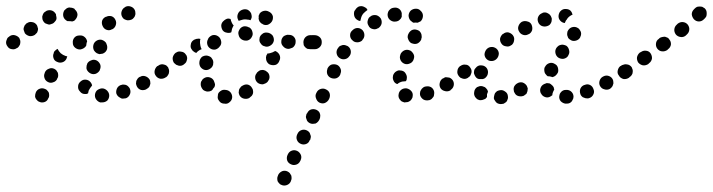

<svg xmlns="http://www.w3.org/2000/svg" viewBox="-42 -307 2292 617"><path d="M71 -1Q70 4 72 8Q74 12 77 15Q80 19 84 20Q92 24 101 21Q110 18 113 9L114 8Q116 4 116 0Q116 -5 115 -9Q113 -13 110 -16Q107 -20 103 -21Q94 -25 86 -22Q77 -19 73 -10V-9Q71 -5 71 -1ZM303 16Q309 9 309 0Q309 -5 307 -9Q305 -13 302 -16Q299 -19 295 -21Q291 -23 286 -23H285Q276 -22 269 -16Q263 -9 263 0Q263 5 265 9Q267 13 270 16Q273 19 277 21Q281 23 286 22H287Q296 22 303 16ZM375 -3Q379 -11 376 -20Q375 -24 372 -27Q369 -31 365 -33Q361 -35 357 -35Q352 -36 348 -34H347Q338 -31 334 -23Q330 -14 332 -6Q334 -1 337 2Q340 5 344 7Q348 10 352 10Q356 10 361 9H362Q371 6 375 -3ZM215 -13Q208 -20 209 -29Q209 -30 209 -31Q210 -40 218 -46Q225 -52 234 -51Q242 -50 247 -45Q253 -39 254 -32Q253 -32 253 -31Q247 -24 243 -16Q242 -11 241 -7Q238 -6 236 -5Q233 -5 230 -5Q221 -5 215 -13ZM436 -26Q439 -29 440 -34Q442 -38 441 -42Q441 -47 439 -51Q434 -59 425 -62Q416 -65 408 -60H407Q403 -58 400 -54Q398 -51 396 -47Q395 -42 395 -38Q396 -33 398 -29Q402 -21 411 -18Q420 -16 428 -20L429 -21Q433 -23 436 -26ZM101 -56Q104 -47 113 -43Q117 -41 121 -41Q126 -41 130 -43Q134 -44 137 -47Q141 -50 142 -55L143 -56Q145 -60 145 -64Q145 -69 144 -73Q142 -77 139 -81Q136 -84 132 -86Q123 -90 115 -86Q106 -83 102 -74V-73Q98 -65 101 -56ZM497 -65Q499 -69 500 -73Q501 -78 500 -82Q499 -86 496 -90Q491 -98 482 -99Q473 -101 465 -95H464Q460 -92 458 -88Q456 -85 455 -80Q454 -76 455 -71Q456 -67 459 -63Q464 -56 473 -54Q482 -53 490 -58L491 -59Q495 -61 497 -65ZM238 -101Q236 -97 236 -92Q235 -88 237 -83Q239 -79 242 -76Q245 -73 249 -71Q257 -67 266 -70Q275 -74 279 -82V-83Q283 -92 280 -100Q276 -109 268 -113Q259 -117 251 -113Q242 -110 238 -102ZM130 -120Q133 -111 142 -108Q150 -104 159 -107Q168 -110 172 -119V-120Q173 -121 173 -123Q174 -124 174 -126Q172 -126 169 -127Q160 -130 153 -136Q147 -142 143 -150Q143 -150 143 -150Q139 -148 136 -145Q133 -143 131 -139V-137Q127 -129 130 -120ZM258 -162Q260 -171 268 -176Q276 -181 285 -179Q294 -176 299 -169Q299 -168 300 -166Q304 -158 302 -149Q299 -140 291 -136Q288 -134 284 -134Q280 -133 277 -133Q273 -135 269 -136Q266 -138 264 -140Q262 -142 260 -145Q256 -153 258 -162ZM216 -148H215Q206 -148 199 -154Q192 -160 192 -169Q191 -179 197 -186Q203 -193 213 -193H214Q223 -194 230 -188Q237 -182 238 -173Q236 -170 236 -167Q235 -163 235 -160Q232 -155 227 -152Q222 -149 216 -148ZM20 -160Q23 -164 23 -168Q24 -172 23 -177Q22 -181 20 -185Q14 -192 5 -194Q-4 -196 -12 -190L-13 -189Q-17 -187 -19 -183Q-21 -179 -22 -175Q-23 -170 -22 -166Q-21 -162 -18 -158Q-13 -150 -4 -149Q5 -147 13 -153H14Q18 -156 20 -160ZM77 -202Q79 -206 80 -211Q81 -215 79 -219Q78 -224 76 -227Q70 -235 61 -236Q52 -238 44 -232H43Q40 -229 37 -225Q35 -221 34 -217Q33 -212 35 -208Q36 -204 38 -200Q44 -193 53 -191Q62 -190 70 -195L71 -196Q74 -199 77 -202ZM286 -240Q284 -231 288 -223Q292 -214 301 -211Q310 -208 318 -213H319Q327 -217 330 -226Q333 -235 329 -243Q325 -252 316 -255Q307 -257 299 -253H298Q289 -249 286 -240ZM138 -260Q138 -260 138 -261Q138 -261 138 -261Q133 -270 125 -273Q116 -276 107 -272L106 -271Q102 -269 99 -266Q96 -262 95 -258Q93 -254 94 -249Q94 -245 96 -241Q98 -237 101 -234Q104 -231 109 -230Q113 -228 117 -228Q122 -229 126 -231H127Q131 -233 134 -237Q137 -240 139 -244Q139 -245 139 -246Q140 -248 140 -249Q139 -251 139 -254Q138 -257 138 -260ZM161 -257Q160 -266 165 -274Q168 -277 172 -280Q175 -282 180 -283Q184 -283 189 -282Q193 -281 197 -279Q198 -278 199 -276Q206 -270 207 -261Q207 -252 201 -245Q199 -242 196 -240Q193 -239 190 -238Q185 -239 180 -239Q178 -239 176 -239Q174 -239 173 -240Q171 -241 170 -242Q162 -248 161 -257ZM349 -271Q346 -262 350 -254Q352 -250 355 -247Q359 -244 363 -243Q367 -241 372 -242Q376 -242 380 -244H381Q385 -246 388 -250Q391 -253 392 -257Q394 -262 393 -266Q393 -271 391 -275Q387 -283 378 -286Q369 -289 361 -285L360 -284Q352 -280 349 -271Z M695 22Q703 16 704 7Q705 -2 699 -10Q693 -17 684 -18Q684 -18 683 -18Q679 -19 674 -18Q670 -17 666 -14Q663 -12 660 -8Q658 -4 658 1Q656 10 662 17Q667 25 677 26Q678 26 679 26Q688 28 695 22ZM767 1Q770 -3 771 -7Q772 -11 771 -16Q771 -20 768 -24Q764 -32 755 -35Q746 -37 738 -32L736 -31Q732 -29 730 -25Q727 -22 726 -18Q725 -13 725 -9Q726 -4 728 0Q733 8 742 10Q751 12 759 8L760 7Q764 4 767 1ZM628 -13Q623 -12 619 -14Q615 -15 611 -18Q608 -21 606 -25Q605 -26 605 -27Q603 -31 603 -36Q603 -40 604 -44Q606 -48 609 -52Q612 -55 616 -57Q624 -61 633 -58Q642 -55 646 -46Q646 -46 646 -45Q648 -41 649 -36Q649 -31 647 -27Q643 -23 641 -19Q641 -18 640 -18Q639 -17 638 -16Q637 -15 636 -15Q632 -13 628 -13ZM824 -62Q823 -72 815 -77Q812 -80 808 -81Q803 -83 799 -82Q794 -82 790 -79Q787 -77 784 -74L783 -72Q777 -65 778 -56Q779 -47 786 -41Q790 -38 794 -37Q798 -36 803 -36Q807 -37 811 -39Q815 -41 818 -44L819 -46Q825 -53 824 -62ZM498 -66Q501 -70 501 -74Q502 -78 501 -83Q500 -87 498 -91Q495 -94 492 -97Q488 -99 483 -100Q479 -101 475 -100Q470 -99 467 -96L465 -95Q461 -93 459 -89Q457 -85 456 -81Q455 -77 456 -72Q457 -68 460 -64Q465 -57 474 -55Q483 -53 491 -59H492Q496 -62 498 -66ZM599 -100Q600 -95 602 -92Q605 -88 608 -86Q612 -83 617 -82Q626 -81 633 -86Q641 -91 643 -100V-102Q644 -106 643 -111Q642 -115 639 -119Q637 -123 633 -125Q629 -127 625 -128Q621 -129 616 -128Q612 -127 608 -125Q604 -122 602 -118Q600 -115 599 -110V-109Q598 -104 599 -100ZM556 -107Q558 -111 559 -116Q560 -120 559 -124Q558 -129 555 -132Q550 -140 540 -141Q531 -143 524 -138L522 -137Q515 -131 513 -122Q512 -113 517 -105Q520 -102 524 -99Q528 -97 532 -96Q536 -95 541 -96Q545 -97 549 -100L550 -101Q554 -104 556 -107ZM856 -113 857 -114Q860 -123 856 -131Q852 -139 843 -143Q843 -143 842 -143Q842 -143 842 -143Q834 -138 825 -136Q821 -135 817 -135Q817 -133 816 -132Q815 -131 814 -129V-128Q812 -123 813 -119Q813 -114 815 -110Q817 -106 820 -103Q823 -100 827 -99Q836 -96 845 -99Q853 -103 856 -112ZM571 -163Q572 -173 580 -178L581 -179Q585 -181 589 -182Q594 -183 598 -183Q599 -183 600 -182Q601 -182 602 -182Q602 -180 601 -178Q600 -169 602 -160Q603 -154 606 -149Q600 -147 595 -143Q592 -141 589 -137Q584 -138 581 -141Q577 -143 575 -147Q569 -154 571 -163ZM624 -165Q626 -156 634 -151Q642 -146 651 -148Q660 -151 665 -159L666 -160Q671 -168 668 -177Q666 -186 658 -191Q650 -196 641 -194Q632 -191 627 -183V-182Q622 -174 624 -165ZM973 -155Q979 -162 979 -171Q979 -175 978 -180Q976 -184 973 -187Q970 -190 965 -192Q961 -193 957 -194H955Q946 -194 939 -187Q933 -180 933 -171Q933 -167 934 -162Q936 -158 939 -155Q942 -152 946 -150Q951 -149 955 -149H957Q966 -148 973 -155ZM893 -152Q898 -153 901 -156Q904 -159 906 -163Q908 -167 908 -172Q909 -181 903 -188Q897 -195 887 -195H886Q881 -196 877 -194Q873 -193 869 -190Q866 -187 864 -183Q862 -179 862 -174Q861 -165 868 -158Q874 -151 883 -150H885Q889 -150 893 -152ZM829 -162Q836 -167 838 -176Q839 -185 834 -193Q828 -200 819 -202H817Q813 -203 809 -202Q804 -201 801 -198Q797 -195 795 -192Q792 -188 792 -183Q790 -174 796 -167Q801 -159 810 -158L812 -157Q821 -156 829 -162ZM754 -177Q763 -180 767 -188Q772 -196 769 -205Q767 -214 759 -219Q758 -219 758 -219Q749 -224 740 -222Q731 -219 727 -211Q722 -203 725 -194Q727 -185 735 -180Q736 -180 737 -179Q745 -175 754 -177ZM669 -226Q670 -235 678 -241L679 -242Q683 -245 688 -247Q693 -248 699 -246Q700 -240 703 -234Q705 -229 709 -225Q708 -223 707 -222Q703 -215 702 -206Q702 -205 701 -203Q694 -200 687 -202Q679 -203 674 -209Q669 -216 669 -226ZM806 -272Q815 -274 823 -269Q824 -269 825 -268Q833 -263 835 -254Q836 -244 831 -237Q828 -233 825 -231Q821 -228 817 -227Q812 -226 808 -227Q803 -228 800 -231Q799 -231 799 -231Q795 -234 792 -238Q790 -242 789 -247Q790 -252 789 -256Q790 -258 791 -260Q791 -261 792 -263Q797 -270 806 -272ZM722 -261Q725 -270 733 -274Q734 -275 735 -275Q744 -279 753 -276Q761 -272 765 -264Q767 -258 767 -252Q766 -247 763 -242Q758 -244 753 -244Q744 -246 735 -243Q730 -242 725 -240Q725 -241 724 -242Q723 -243 723 -244Q719 -252 722 -261Z M849 266Q849 271 850 275Q852 279 855 282Q858 286 862 287Q870 291 879 288Q888 285 892 277L893 274Q895 270 895 266Q895 261 894 257Q892 253 889 249Q886 246 882 244Q874 240 865 243Q856 247 852 255L851 258Q849 262 849 266ZM881 209Q884 217 893 221Q901 225 910 222Q919 219 923 210L924 208Q928 199 925 191Q921 182 913 178Q904 174 896 177Q887 180 883 189L882 191Q878 200 881 209ZM912 142Q915 151 924 155Q932 159 941 156Q950 153 953 144L955 142Q956 138 957 133Q957 129 955 125Q954 120 951 117Q948 114 944 112Q935 108 927 111Q918 114 914 123L913 125Q909 134 912 142ZM941 68Q941 72 943 76Q944 81 947 84Q950 87 954 89Q958 91 963 91Q967 91 972 90Q976 88 979 85Q982 82 984 78L985 76Q987 72 987 67Q988 63 986 58Q985 54 982 51Q979 48 975 46Q966 42 957 45Q949 48 945 57L943 59Q942 63 941 68ZM974 10Q977 19 985 23Q994 27 1002 24Q1011 20 1015 12L1016 10Q1020 1 1017 -8Q1014 -16 1005 -20Q997 -24 988 -21Q979 -18 975 -9L974 -7Q970 1 974 10ZM1268 21Q1272 20 1276 17Q1279 15 1281 11Q1284 7 1284 3Q1286 -7 1280 -14Q1274 -21 1265 -23Q1265 -23 1265 -23Q1255 -24 1248 -19Q1240 -13 1239 -4Q1238 0 1239 5Q1240 9 1243 13Q1245 16 1249 19Q1253 21 1257 22Q1258 22 1259 22Q1263 22 1268 21ZM1345 11Q1348 8 1351 4Q1353 0 1353 -4Q1354 -8 1353 -13Q1351 -22 1343 -27Q1335 -31 1326 -29H1325Q1320 -28 1317 -25Q1313 -22 1311 -18Q1308 -14 1308 -10Q1307 -6 1308 -1Q1311 8 1319 13Q1327 17 1336 15H1337Q1341 14 1345 11ZM1416 -32Q1418 -41 1413 -49Q1410 -53 1407 -55Q1403 -58 1399 -58Q1394 -59 1390 -59Q1386 -58 1382 -55H1381Q1373 -50 1371 -40Q1369 -31 1374 -23Q1379 -16 1389 -14Q1398 -12 1406 -17V-18Q1414 -23 1416 -32ZM1221 -63V-64Q1222 -68 1225 -72Q1228 -76 1232 -78Q1235 -80 1240 -81Q1244 -81 1249 -80Q1258 -78 1262 -70Q1267 -62 1265 -53V-52Q1264 -50 1264 -49Q1263 -47 1262 -46Q1257 -46 1251 -45Q1242 -43 1235 -37Q1234 -37 1234 -37Q1226 -40 1223 -47Q1219 -55 1221 -63ZM1470 -65Q1472 -69 1473 -73Q1474 -78 1473 -82Q1472 -86 1469 -90Q1467 -94 1463 -96Q1459 -98 1455 -99Q1450 -100 1446 -99Q1442 -98 1438 -95H1437Q1429 -89 1428 -80Q1426 -71 1432 -63Q1434 -60 1438 -57Q1442 -55 1446 -54Q1451 -53 1455 -54Q1459 -55 1463 -58L1464 -59Q1468 -61 1470 -65ZM1052 -87Q1048 -96 1040 -99Q1031 -102 1022 -99Q1014 -95 1010 -86V-85Q1007 -76 1010 -68Q1014 -59 1023 -56Q1032 -53 1040 -56Q1049 -60 1052 -69V-70Q1056 -79 1052 -87ZM1243 -123Q1243 -119 1245 -114Q1247 -110 1250 -107Q1253 -104 1258 -102Q1266 -99 1275 -103Q1283 -106 1287 -115V-116Q1289 -120 1289 -125Q1289 -129 1287 -133Q1285 -137 1282 -140Q1279 -144 1275 -145Q1266 -149 1257 -145Q1249 -141 1245 -133V-132Q1243 -127 1243 -123ZM1085 -145Q1083 -154 1075 -159Q1071 -161 1067 -162Q1062 -163 1058 -162Q1054 -161 1050 -159Q1046 -156 1044 -152L1043 -151Q1038 -143 1040 -134Q1042 -125 1050 -120Q1058 -115 1067 -117Q1076 -119 1081 -127L1082 -128Q1087 -136 1085 -145ZM979 -151Q983 -153 986 -156Q989 -159 991 -164Q992 -168 992 -172Q992 -182 985 -188Q978 -194 969 -194Q964 -194 959 -194Q954 -193 950 -192Q946 -190 943 -187Q940 -184 938 -180Q936 -175 937 -171Q937 -162 943 -155Q950 -148 959 -149Q965 -149 971 -149Q975 -149 979 -151ZM1268 -187Q1269 -182 1271 -178Q1273 -174 1276 -171Q1279 -168 1284 -167Q1293 -164 1301 -168Q1309 -173 1312 -181V-183Q1314 -187 1313 -191Q1313 -196 1311 -200Q1309 -204 1306 -207Q1302 -210 1298 -211Q1289 -214 1281 -210Q1273 -205 1270 -197L1269 -195Q1268 -191 1268 -187ZM1129 -194Q1129 -203 1123 -210Q1116 -217 1107 -217Q1098 -217 1091 -210L1090 -209Q1083 -203 1083 -194Q1083 -184 1090 -178Q1096 -171 1106 -171Q1115 -171 1122 -177V-178Q1129 -185 1129 -194ZM1184 -230Q1186 -239 1182 -247Q1177 -255 1168 -258Q1159 -260 1151 -256L1150 -255Q1142 -251 1140 -242Q1137 -233 1142 -225Q1146 -216 1155 -214Q1164 -211 1172 -216H1173Q1181 -221 1184 -230ZM1271 -258Q1272 -267 1278 -273Q1285 -279 1295 -279Q1304 -279 1310 -272Q1311 -271 1312 -270Q1318 -263 1317 -254Q1316 -244 1309 -238Q1307 -237 1304 -236Q1302 -234 1299 -234Q1294 -235 1288 -234Q1288 -234 1287 -234Q1284 -235 1282 -237Q1279 -239 1277 -241Q1271 -248 1271 -258ZM1249 -265Q1247 -274 1240 -279Q1232 -284 1223 -282H1222Q1217 -281 1214 -279Q1210 -276 1207 -272Q1205 -269 1204 -264Q1203 -260 1204 -255Q1206 -246 1214 -241Q1222 -236 1231 -238H1232Q1238 -239 1242 -243Q1247 -247 1249 -253Q1249 -256 1249 -259Q1249 -262 1249 -265ZM1097 -254Q1094 -263 1097 -272L1099 -274Q1103 -282 1111 -286Q1120 -289 1128 -285Q1132 -283 1135 -281Q1137 -278 1139 -275Q1132 -270 1126 -264Q1120 -257 1118 -248Q1117 -244 1116 -240Q1114 -240 1112 -240Q1110 -241 1108 -242Q1100 -246 1097 -254Z M1580 24Q1584 22 1587 18Q1589 14 1590 10Q1591 6 1590 1Q1589 -8 1581 -13Q1573 -19 1564 -17Q1559 -16 1555 -14Q1552 -11 1549 -8Q1547 -4 1546 1Q1545 5 1545 9Q1546 14 1549 17Q1551 21 1555 24Q1558 26 1563 27Q1567 28 1572 27Q1577 27 1580 24ZM1789 24Q1793 22 1796 18Q1798 15 1800 10Q1801 6 1801 2Q1800 -8 1792 -14Q1785 -19 1776 -18H1775Q1771 -18 1767 -16Q1763 -14 1760 -10Q1757 -7 1756 -2Q1755 2 1755 6Q1756 16 1763 21Q1771 27 1780 26Q1785 26 1789 24ZM1509 14Q1505 15 1500 15Q1496 14 1492 12Q1488 9 1486 6Q1485 5 1485 5Q1480 -3 1482 -12Q1483 -21 1491 -27Q1495 -29 1499 -30Q1503 -31 1508 -30Q1512 -29 1516 -27Q1520 -24 1522 -21Q1522 -21 1522 -21Q1524 -19 1525 -16Q1526 -14 1526 -12Q1524 -8 1523 -4Q1523 1 1523 5Q1521 7 1520 8Q1519 10 1517 11Q1513 13 1509 14ZM1865 -4Q1869 -12 1865 -21Q1862 -30 1854 -34Q1845 -38 1837 -34H1836Q1827 -31 1823 -22Q1820 -14 1823 -5Q1824 -1 1827 2Q1830 6 1835 7Q1839 9 1843 9Q1848 10 1852 8Q1861 5 1865 -4ZM1710 5Q1701 2 1697 -6Q1697 -7 1696 -7Q1692 -16 1695 -24Q1698 -33 1707 -37Q1711 -39 1715 -40Q1719 -40 1724 -39Q1728 -37 1731 -34Q1735 -31 1737 -27Q1737 -27 1737 -27Q1738 -25 1738 -23Q1739 -21 1739 -19Q1736 -14 1734 -8Q1733 -5 1733 -1Q1732 0 1730 1Q1729 2 1727 3Q1719 8 1710 5ZM1650 -6Q1652 -10 1653 -14Q1654 -19 1654 -23Q1653 -27 1651 -31Q1646 -39 1637 -42Q1628 -44 1620 -39Q1616 -37 1613 -33Q1610 -30 1609 -25Q1608 -21 1609 -17Q1609 -12 1612 -8Q1616 0 1625 2Q1634 4 1643 0V-1Q1647 -3 1650 -6ZM1924 -27Q1927 -30 1928 -35Q1930 -39 1929 -43Q1929 -48 1927 -52Q1923 -60 1914 -63Q1905 -66 1896 -61Q1888 -57 1885 -48Q1882 -39 1886 -31Q1891 -22 1900 -20Q1909 -17 1917 -21Q1921 -23 1924 -27ZM1489 -57Q1486 -60 1484 -64Q1482 -68 1481 -72Q1481 -77 1482 -81V-82Q1484 -86 1487 -89Q1490 -93 1494 -95Q1498 -97 1502 -97Q1507 -97 1511 -96Q1520 -93 1524 -85Q1528 -76 1525 -68V-67Q1523 -62 1519 -58Q1515 -54 1510 -53Q1504 -53 1497 -53Q1497 -53 1497 -53Q1497 -53 1497 -53Q1492 -54 1489 -57ZM1988 -73Q1989 -82 1984 -90Q1982 -93 1978 -96Q1974 -98 1970 -99Q1965 -100 1961 -99Q1956 -98 1953 -95H1952Q1945 -90 1943 -80Q1941 -71 1947 -64Q1949 -60 1953 -57Q1957 -55 1961 -54Q1966 -53 1970 -54Q1974 -55 1978 -58Q1986 -64 1988 -73ZM1464 -96Q1462 -97 1460 -98Q1458 -99 1455 -99Q1451 -100 1447 -99Q1442 -98 1439 -96L1438 -95Q1434 -93 1432 -89Q1430 -85 1429 -81Q1428 -77 1429 -72Q1430 -68 1433 -64Q1435 -60 1439 -58Q1443 -56 1447 -55Q1451 -54 1455 -55Q1459 -55 1462 -57Q1459 -64 1459 -72Q1458 -80 1461 -88V-89Q1462 -92 1464 -96ZM1707 -84Q1707 -88 1709 -92L1710 -93Q1714 -101 1723 -104Q1732 -107 1740 -102Q1744 -100 1747 -97Q1750 -93 1751 -89Q1752 -85 1752 -80Q1752 -76 1750 -72L1749 -71Q1747 -67 1742 -63Q1738 -60 1732 -59Q1731 -60 1731 -60Q1725 -62 1718 -62Q1715 -64 1712 -68Q1709 -71 1708 -75Q1707 -79 1707 -84ZM1515 -131Q1516 -122 1523 -116Q1530 -110 1540 -111Q1549 -112 1555 -119Q1561 -126 1561 -136Q1560 -145 1553 -151Q1545 -157 1536 -156Q1527 -155 1521 -148Q1515 -140 1515 -131ZM1743 -136Q1745 -127 1752 -122Q1760 -117 1769 -118Q1779 -120 1784 -128V-129Q1789 -136 1787 -145Q1785 -155 1778 -160Q1774 -162 1769 -163Q1765 -164 1761 -163Q1756 -162 1753 -160Q1749 -157 1746 -153Q1741 -145 1743 -136ZM1565 -183Q1564 -174 1570 -166Q1575 -159 1585 -158Q1594 -156 1601 -162H1602Q1609 -168 1610 -177Q1612 -186 1606 -194Q1600 -201 1591 -203Q1582 -204 1575 -198H1574Q1567 -192 1565 -183ZM1781 -202Q1780 -197 1781 -193Q1782 -189 1784 -185Q1787 -181 1791 -179Q1798 -174 1807 -176Q1817 -178 1822 -186Q1824 -190 1825 -194Q1826 -199 1825 -203Q1824 -207 1821 -211Q1819 -215 1815 -217Q1807 -222 1798 -220Q1789 -218 1784 -210Q1781 -206 1781 -202ZM1624 -223Q1621 -214 1626 -206Q1630 -198 1639 -195Q1648 -192 1656 -197H1657Q1665 -201 1668 -210Q1670 -219 1666 -228Q1662 -236 1653 -238Q1644 -241 1635 -237Q1627 -232 1624 -223ZM1688 -254Q1684 -246 1687 -237Q1690 -228 1698 -224Q1707 -220 1716 -223Q1720 -224 1724 -227Q1727 -230 1729 -234Q1731 -238 1731 -243Q1732 -247 1730 -251Q1727 -260 1719 -264Q1711 -269 1702 -266L1701 -265Q1692 -262 1688 -254ZM1761 -273Q1768 -279 1777 -278Q1785 -278 1791 -273Q1796 -268 1798 -260Q1793 -258 1789 -255Q1782 -250 1778 -242H1777Q1775 -238 1773 -233Q1764 -234 1758 -241Q1752 -248 1753 -257Q1754 -267 1761 -273Z M1988 -66Q1991 -70 1991 -74Q1992 -79 1991 -83Q1990 -87 1988 -91Q1982 -99 1973 -100Q1964 -102 1956 -96L1953 -94Q1949 -91 1947 -88Q1945 -84 1944 -79Q1943 -75 1944 -71Q1945 -66 1948 -63Q1953 -55 1962 -53Q1971 -52 1979 -57L1982 -60Q1986 -62 1988 -66ZM2053 -118Q2054 -127 2049 -135Q2044 -143 2034 -144Q2025 -145 2018 -140L2014 -138Q2007 -132 2005 -123Q2004 -114 2009 -106Q2015 -99 2024 -97Q2033 -96 2041 -101L2044 -104Q2051 -109 2053 -118ZM2114 -163Q2115 -173 2109 -180Q2107 -184 2103 -186Q2099 -188 2095 -189Q2090 -189 2086 -188Q2081 -187 2078 -185L2075 -182Q2067 -177 2066 -167Q2065 -158 2070 -151Q2076 -143 2085 -142Q2094 -141 2102 -146L2105 -149Q2112 -154 2114 -163ZM2173 -211Q2174 -220 2168 -228Q2162 -235 2153 -236Q2144 -237 2136 -231L2133 -228Q2126 -222 2125 -213Q2124 -204 2130 -196Q2136 -189 2146 -188Q2155 -187 2162 -193L2165 -196Q2172 -202 2173 -211ZM2228 -255Q2229 -259 2229 -264Q2229 -268 2228 -272Q2226 -277 2223 -280Q2219 -283 2215 -285Q2211 -286 2207 -286Q2202 -286 2198 -285Q2194 -283 2191 -280L2188 -277Q2181 -270 2181 -261Q2182 -252 2188 -245Q2195 -238 2204 -238Q2213 -238 2220 -245L2223 -248Q2226 -251 2228 -255Z"/></svg>

Font: FRB American Cursive Dotted Extrabold
Style: Bold Italic
Weight: 800
Italic angle: -25°
Version: Version 2.0;Modular Font Editor K font №1